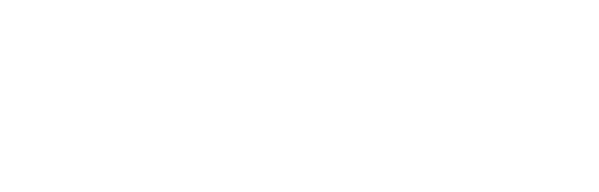

<svg xmlns="http://www.w3.org/2000/svg" viewBox="-13 -111 693 222"><g transform="rotate(-15 333.5 0.0)"><path d="M26 0Z"/></g></svg>

Font: Tape
Style: Regular
Weight: 500
Foundry: Cannot Into Space Fonts
Version: Version 0.97